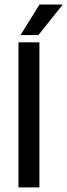

<svg xmlns="http://www.w3.org/2000/svg" viewBox="-20 -809 291 829"><path d="M59.7 -626.2H150.2V0H59.7ZM68.6 -657.6 150.6 -789.5H251.1L145.8 -657.6Z"/></svg>

Font: Teko Variable Light
Style: Regular
Weight: 300
Designer: Manushi Parikh, Jonny Pinhorn
Foundry: Indian Type Foundry
Version: Version 3.000